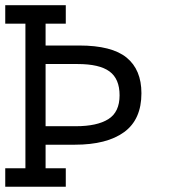

<svg xmlns="http://www.w3.org/2000/svg" viewBox="-20 -712 655 732"><path d="M0 -70.5H76.9V-621.8H0V-692.3H230.8V-621.8H153.8V-538.5H282.1Q406.4 -538.5 462.8 -492.3Q519.2 -446.2 519.2 -356.4Q519.2 -256.4 453.2 -208.3Q387.2 -160.3 265.4 -160.3H153.8V-70.5H230.8V0H0ZM269.2 -230.8Q350 -230.8 392.9 -257.7Q435.9 -284.6 435.9 -348.7Q435.9 -411.5 397.4 -439.7Q359 -467.9 275.6 -467.9H153.8V-230.8Z"/></svg>

Font: Slabo 13px
Style: Regular
Weight: 400
Designer: John Hudson
Foundry: Tiro Typeworks Ltd.
Version: Version 1.02 Build 005a